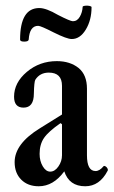

<svg xmlns="http://www.w3.org/2000/svg" viewBox="-20 -638 396 669"><path d="M230 -502Q213 -502 167 -525Q122 -548 113 -548Q83 -548 80 -500Q79 -493 64.5 -493Q50 -493 50 -500Q50 -610 117 -610Q141 -610 182 -586Q225 -564 234 -564Q249 -564 258 -579.5Q267 -595 268 -614Q268 -617 276 -618Q284 -619 291.5 -617.5Q299 -616 299 -613Q299 -568 279 -535Q259 -502 230 -502ZM115 11Q77 11 54 -12Q31 -35 31 -73Q31 -137 119 -191L196 -239V-339Q196 -385 150 -385Q119 -385 103 -360Q99 -353 98 -312Q98 -263 62 -263Q29 -263 29 -301Q29 -350 73.5 -387.5Q118 -425 178 -425Q224 -425 254 -401Q283 -377 283 -329V-97Q283 -42 313 -42Q327 -42 341 -59Q343 -61 347.5 -58.5Q352 -56 354.5 -51Q357 -46 355 -43Q327 11 277 11Q221 11 204 -41Q166 11 115 11ZM155 -40Q171 -40 183.5 -58Q196 -76 196 -97V-205L191 -209Q149 -180 133.5 -157.5Q118 -135 118 -102Q118 -77 129 -58.5Q140 -40 155 -40Z"/></svg>

Font: Junicode Cond Medium
Style: Regular
Weight: 500
Width: 3
Designer: Peter S. Baker
Version: Version 2.201